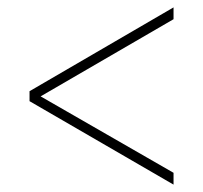

<svg xmlns="http://www.w3.org/2000/svg" viewBox="-20 -618 550 520"><path d="M450 -118 60 -344V-371L450 -598V-566L90 -357L450 -150Z"/></svg>

Font: Noto Serif Khmer SemiCondensed Thin
Style: Regular
Weight: 250
Width: 4
Designer: Danh Hong and the Monotype Design Team
Foundry: Monotype Imaging Inc.
Version: Version 2.004